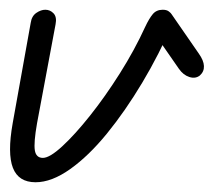

<svg xmlns="http://www.w3.org/2000/svg" viewBox="-20 -370 439 394"><path d="M53 4Q18 4 6.5 -25.5Q-5 -55 6 -117L43 -323Q45 -337 54.5 -343.5Q64 -350 73 -350Q83 -350 90 -342.5Q97 -335 94 -320L56 -117Q49 -77 51.5 -61.5Q54 -46 68 -46Q82 -46 108 -70Q134 -94 165 -133Q196 -172 226 -219.5Q256 -267 278 -315Q286 -332 293.5 -341Q301 -350 314 -350Q322 -350 326.5 -346.5Q331 -343 332 -341L334 -322Q307 -259 272 -200.5Q237 -142 199.5 -96Q162 -50 124 -23Q86 4 53 4ZM390 -215Q381 -208 368.5 -212Q356 -216 347 -229L295 -304L332 -341L388 -260Q398 -246 398.5 -234.5Q399 -223 390 -215Z"/></svg>

Font: Edu QLD Beginners
Style: Regular
Weight: 400
Designer: Tina and Corey Anderson
Foundry: Google for Education
Version: Version 1.001